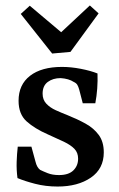

<svg xmlns="http://www.w3.org/2000/svg" viewBox="-20 -673 435 703"><path d="M44 -21Q40 -51 41 -80.5Q42 -110 45 -136H95L110 -81Q115 -60 127 -51Q137 -46 154.5 -39Q172 -32 196 -32Q231 -32 248.5 -49Q266 -66 266 -92Q266 -114 252.5 -128Q239 -142 214 -154Q189 -166 155 -181Q107 -202 77.5 -228.5Q48 -255 48 -304Q48 -363 90 -395.5Q132 -428 207 -428Q240 -428 276 -421Q312 -414 337 -404Q338 -377 336 -349Q334 -321 329 -295H283L270 -345Q267 -356 263 -362.5Q259 -369 250 -373Q241 -379 229 -382.5Q217 -386 202 -387Q174 -387 155 -373Q136 -359 136 -330Q136 -308 149.5 -293.5Q163 -279 184 -269.5Q205 -260 228 -251Q263 -237 293 -220.5Q323 -204 341.5 -179Q360 -154 360 -115Q360 -55 312.5 -22.5Q265 10 191 10Q147 10 108.5 0Q70 -10 44 -21ZM341 -624 238 -483 171 -477 56 -622 89 -652 204 -555 309 -653Z"/></svg>

Font: Rasa Medium
Style: Regular
Weight: 500
Designer: Anna Giedrys (Yrsa+Rasa design), David Brezina (Yrsa art-direction, Rasa art-direction, design)
Foundry: Rosetta Type Foundry
Version: Version 2.004